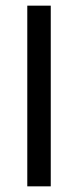

<svg xmlns="http://www.w3.org/2000/svg" viewBox="-20 -659 276 679"><path d="M159.5 0H76.5V-639H159.5Z"/></svg>

Font: Anek Telugu Medium
Style: Regular
Weight: 400
Version: Version 1.003